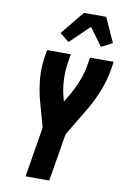

<svg xmlns="http://www.w3.org/2000/svg" viewBox="-105 -1042 718 1102"><g transform="rotate(10 254.5 -491.0)"><path d="M125 0 173 -292 129 -451Q115 -507 109.5 -568Q104 -629 114 -691L121 -735H259L252 -691Q243 -637 245.5 -583.5Q248 -530 262 -480L267 -461L288 -495Q315 -541 335.5 -590.5Q356 -640 364 -691L371 -735H509L502 -691Q492 -628 468 -566.5Q444 -505 411 -447Q409 -444 407.5 -441.5Q406 -439 404 -436L309 -277L263 0ZM234 -802 180 -845 292 -982H422L486 -840L422 -807L346 -910Z"/></g></svg>

Font: Iosevka Term Curly Hv Obl
Style: Regular
Weight: 900
Italic angle: -9°
Designer: Belleve Invis
Foundry: Belleve Invis
Version: Version 32.3.0